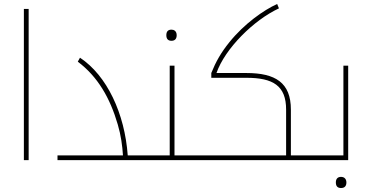

<svg xmlns="http://www.w3.org/2000/svg" viewBox="-20 -805 1855 965"><path d="M100 -760V0H124V-760Z M269 -24V0H712C715 0 717 -2 717 -5V-20C717 -23 715 -24 712 -24H622C607 -234 518 -425 382 -515L371 -495C471 -420 533 -313 572 -179C588 -125 595 -72 598 -24Z M842 -600C856 -600 868 -607 868 -628C868 -650 853 -656 842 -656C826 -656 816 -648 816 -628C816 -608 826 -600 842 -600Z M702 0H980C983 0 985 -2 985 -5V-20C985 -23 983 -24 980 -24H857V-475H833V-24H702C699 -24 697 -23 697 -20V-5C697 -2 699 0 702 0Z M970 0H1572C1575 0 1577 -2 1577 -5V-20C1577 -23 1575 -24 1572 -24H1442V-254C1442 -390 1364 -438 1218 -438H1068C1111 -561 1255 -704 1382 -763L1373 -785C1305 -754 1208 -686 1133 -593C1090 -540 1064 -493 1042 -438V-414H1218C1353 -414 1418 -374 1418 -254V-24H970C967 -24 965 -23 965 -20V-5C965 -2 967 0 970 0Z M1694 140C1713 140 1721 129 1721 112C1721 96 1712 84 1694 84C1678 84 1668 93 1668 112C1668 131 1677 140 1694 140Z M1562 0H1730V-475H1706V-24H1562C1559 -24 1557 -23 1557 -20V-5C1557 -2 1559 0 1562 0Z"/></svg>

Font: Noto Kufi Arabic Thin
Style: Regular
Weight: 100
Designer: Monotype Design Team, David Williams, Khaled Hosny
Foundry: Google LLC
Version: Version 2.109